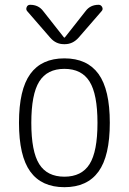

<svg xmlns="http://www.w3.org/2000/svg" viewBox="-20 -775 540 805"><path d="M338.9 -728.5Q358.4 -754.9 393.6 -754.9Q403.3 -754.9 408.2 -745.6Q413.1 -736.3 406.2 -728.5L309.6 -617.2Q285.2 -589.8 252 -589.8H248Q213.9 -589.8 190.4 -617.2L93.8 -728.5Q87.9 -735.4 91.8 -745.1Q95.7 -754.9 106.4 -754.9Q141.6 -754.9 161.1 -728.5L248 -618.2Q249 -617.2 250 -617.2L252 -618.2ZM355.5 -433.1Q322.3 -486.3 250 -486.3Q177.7 -486.3 144.5 -433.1Q111.3 -379.9 111.3 -259.8Q111.3 -139.6 144.5 -86.9Q177.7 -34.2 250 -34.2Q322.3 -34.2 355.5 -86.9Q388.7 -139.6 388.7 -259.8Q388.7 -379.9 355.5 -433.1ZM393.1 -55.7Q345.7 9.8 250 9.8Q154.3 9.8 106.9 -55.7Q59.6 -121.1 59.6 -260.3Q59.6 -399.4 106.9 -464.8Q154.3 -530.3 250 -530.3Q345.7 -530.3 393.1 -464.8Q440.4 -399.4 440.4 -260.3Q440.4 -121.1 393.1 -55.7Z"/></svg>

Font: Rounded-L Mgen+ 1m light
Style: Regular
Weight: 200
Designer: [Source Han Sans]
Ryoko NISHIZUKA  (kana & ideographs); Paul D. Hunt (Latin, Greek & Cyrillic); Wenlong ZHANG  (bopomofo
Version: Version 1.059.20150602